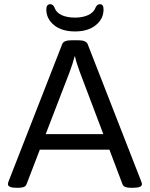

<svg xmlns="http://www.w3.org/2000/svg" viewBox="-20 -894 714 916"><path d="M61 2Q18 2 18 -15Q18 -22 21 -29L277 -684Q284 -702 322 -702H353Q390 -702 398 -684L654 -28Q657 -21 657 -15Q657 2 614 2H605Q590 2 579 -1.5Q568 -5 564 -16L502 -180H170L107 -16Q103 -5 92.5 -1.5Q82 2 67 2ZM312 -550 198 -254H473L361 -550Q355 -567 348 -587.5Q341 -608 338 -625H336Q332 -609 325.5 -588.5Q319 -568 312 -550ZM338 -744Q275 -744 238 -774Q201 -804 201 -849Q201 -874 220 -874Q233 -874 240 -858Q248 -834 274 -822Q300 -810 338 -810Q374 -810 400.5 -822Q427 -834 436 -858Q443 -874 457 -874Q474 -874 474 -849Q474 -804 437 -774Q400 -744 338 -744Z"/></svg>

Font: Asap Semi Expanded
Style: Regular
Weight: 400
Width: 6
Designer: Pablo Cosgaya
Foundry: Omnibus-Type
Version: Version 3.001; ttfautohint (v1.8.4.7-5d5b)